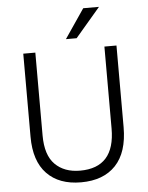

<svg xmlns="http://www.w3.org/2000/svg" viewBox="-59 -927 757 983"><g transform="rotate(-5 319.5 -435.5)"><path d="M559 -255Q559 -125 496 -58.5Q433 8 318 8Q205 8 142.5 -57Q80 -122 80 -247V-674H142V-248Q142 -147 189.5 -99.5Q237 -52 318 -52Q497 -52 497 -253V-674H559ZM359 -729H304L406 -879H487Z"/></g></svg>

Font: Hind Madurai Light
Style: Regular
Weight: 300
Designer: Jyotish Sonowal
Foundry: Indian Type Foundry
Version: Version 1.001;PS 1.0;hotconv 1.0.86;makeotf.lib2.5.63406; tt